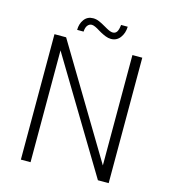

<svg xmlns="http://www.w3.org/2000/svg" viewBox="-122 -938 915 1035"><g transform="rotate(15 335.5 -420.5)"><path d="M581 -700V0H521L145 -624V0H91V-700H156L526 -84V-700ZM271 -837Q288 -837 304.5 -830Q321 -823 343 -810Q346 -808 357 -802Q368 -796 376.5 -793Q385 -790 392 -790Q406 -790 414 -801.5Q422 -813 425 -841H462Q461 -805 442 -779.5Q423 -754 391 -754Q376 -754 361 -760Q346 -766 334 -772.5Q322 -779 319 -781Q288 -801 273 -801Q259 -801 249.5 -789Q240 -777 239 -754H203Q203 -788 221 -812.5Q239 -837 271 -837Z"/></g></svg>

Font: Sarabun ExtraLight
Style: Regular
Weight: 275
Designer: Suppakit Chalermlarp | Katatrad Co.,Ltd.
Foundry: Cadson Demak Co.,Ltd.
Version: Version 1.000; ttfautohint (v1.6)